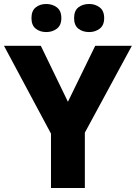

<svg xmlns="http://www.w3.org/2000/svg" viewBox="-20 -944 682 964"><path d="M321 -433 458 -714H642L406 -278V0H236V-273L0 -714H185ZM138 -853Q138 -890 159.5 -907Q181 -924 212 -924Q243 -924 265.5 -907Q288 -890 288 -853Q288 -817 265.5 -800Q243 -783 212 -783Q181 -783 159.5 -800Q138 -817 138 -853ZM352 -853Q352 -890 373.5 -907Q395 -924 428 -924Q458 -924 480.5 -907Q503 -890 503 -853Q503 -817 480.5 -800Q458 -783 428 -783Q395 -783 373.5 -800Q352 -817 352 -853Z"/></svg>

Font: Noto Sans Myanmar ExtraBold
Style: Regular
Weight: 800
Designer: Monotype Design Team
Foundry: Monotype Imaging Inc.
Version: Version 2.107; ttfautohint (v1.8.4.7-5d5b)